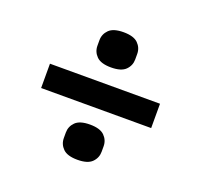

<svg xmlns="http://www.w3.org/2000/svg" viewBox="-100 -687 800 764"><g transform="rotate(20 300.0 -305.0)"><path d="M67 -254V-357H533V-254ZM300 -35Q257 -35 238.5 -53.5Q220 -72 220 -98V-121Q220 -147 238.5 -165.5Q257 -184 300 -184Q343 -184 361.5 -165.5Q380 -147 380 -121V-98Q380 -72 361.5 -53.5Q343 -35 300 -35ZM300 -426Q257 -426 238.5 -444.5Q220 -463 220 -489V-512Q220 -538 238.5 -556.5Q257 -575 300 -575Q343 -575 361.5 -556.5Q380 -538 380 -512V-489Q380 -463 361.5 -444.5Q343 -426 300 -426Z"/></g></svg>

Font: IBM Plex Sans Thai Looped SemiBold
Style: Regular
Weight: 600
Designer: Mike Abbink, Paul van der Laan, Pieter van Rosmalen, Ben Mitchell, Mark Frömberg
Foundry: Bold Monday
Version: Version 1.1